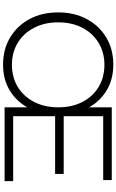

<svg xmlns="http://www.w3.org/2000/svg" viewBox="227 -977 760 1254"><g transform="rotate(90 607.0 -350.0)"><path d="M403 10Q302 10 225 -36Q148 -82 104.5 -163Q61 -244 61 -350Q61 -456 105 -537.5Q149 -619 225.5 -664.5Q302 -710 403 -710Q501 -710 574.5 -664Q648 -618 689 -537Q730 -456 730 -350Q730 -244 689 -163Q648 -82 574.5 -36Q501 10 403 10ZM403 -48Q485 -48 547.5 -86Q610 -124 645.5 -192.5Q681 -261 681 -350Q681 -440 646 -508Q611 -576 548 -614Q485 -652 403 -652Q323 -652 260 -614Q197 -576 161.5 -508Q126 -440 126 -350Q126 -261 161.5 -192.5Q197 -124 259.5 -86Q322 -48 403 -48ZM681 0V-700H1156V-644H739V-386H1116V-330H739V-56H1163V0Z"/></g></svg>

Font: REM Medium ExtraLight
Style: Regular
Weight: 250
Version: Version 1.005;gftools[0.9.28]